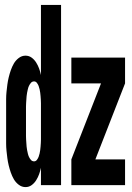

<svg xmlns="http://www.w3.org/2000/svg" viewBox="-20 -755 540 783"><path d="M84 8Q69 8 56.5 -1.5Q44 -11 36.5 -24Q29 -37 24 -51.5Q19 -66 15.5 -80.5Q12 -95 10 -110Q8 -125 6.5 -140Q5 -155 5 -170Q5 -185 5 -200V-320Q5 -335 5 -350Q5 -365 6.5 -380Q8 -395 10 -410Q12 -425 15.5 -439.5Q19 -454 24 -468.5Q29 -483 36.5 -496Q44 -509 56.5 -518.5Q69 -528 84 -528Q98 -528 109 -520Q120 -512 127.5 -500Q135 -488 139.5 -475.5Q144 -463 147 -449V-735H229V0H147V-71Q144 -57 139.5 -44.5Q135 -32 127.5 -20Q120 -8 109 0Q98 8 84 8ZM271 0V-105L392 -415H271V-520H490V-415L369 -105H490V0ZM119 -97Q126 -97 130.5 -103Q135 -109 137.5 -115.5Q140 -122 141.5 -129Q143 -136 144 -143Q145 -150 145.5 -157.5Q146 -165 146.5 -172Q147 -179 147 -186Q147 -193 147 -200V-320Q147 -327 147 -334Q147 -341 146.5 -348Q146 -355 145.5 -362.5Q145 -370 144 -377Q143 -384 141.5 -391Q140 -398 137.5 -404.5Q135 -411 130.5 -417Q126 -423 119 -423Q111 -423 106 -417Q101 -411 98 -404.5Q95 -398 93.5 -391Q92 -384 90.5 -377Q89 -370 88.5 -363Q88 -356 87.5 -349Q87 -342 86.5 -334.5Q86 -327 86 -320V-200Q86 -193 86.5 -185.5Q87 -178 87.5 -171Q88 -164 88.5 -157Q89 -150 90.5 -143Q92 -136 93.5 -129Q95 -122 98 -115.5Q101 -109 106 -103Q111 -97 119 -97Z"/></svg>

Font: Iosevka SS18 Extrabold
Style: Regular
Weight: 800
Monospace: yes
Designer: Belleve Invis
Foundry: Belleve Invis
Version: Version 25.1.1; ttfautohint (v1.8.4)